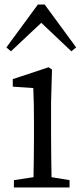

<svg xmlns="http://www.w3.org/2000/svg" viewBox="-20 -822 365 842"><path d="M204 -375 208 -517 193 -527 36 -475V-442L126 -436C128 -389 129 -347 129 -284V-228C129 -177 128 -100 127 -45L41 -32V0H285V-32L206 -45C205 -100 204 -177 204 -228ZM176 -802H146L8 -614L28 -597L161 -722L293 -597L314 -614Z"/></svg>

Font: Noto Serif CJK JP
Style: Regular
Weight: 400
Designer: Ryoko NISHIZUKA 西塚涼子 (kana & ideographs); Frank Grießhammer (Latin, Greek & Cyrillic); Wenlong ZHANG 张文龙 (bopomofo); San
Foundry: Adobe Systems Incorporated
Version: Version 1.000;PS 1;hotconv 16.6.53;makeotf.lib2.5.65590